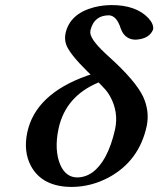

<svg xmlns="http://www.w3.org/2000/svg" viewBox="-20 -718 619 750"><path d="M383.3 -377 365.2 -396Q236.8 -342.8 209 -216.8Q190.4 -130.4 216.8 -71.3Q238.3 -25.9 280.3 -24.9Q346.7 -24.9 391.1 -104.5Q415.5 -149.4 429.7 -213.9Q443.8 -280.8 409.7 -342.3Q397.9 -362.8 383.3 -377ZM334 -426.8 322.3 -438Q250.5 -508.8 238.3 -544.4Q231.4 -565.9 235.8 -586.9Q252.4 -664.6 347.2 -689.5Q379.4 -697.8 415.5 -698.2Q511.2 -698.2 559.1 -647.9Q581.5 -623.5 578.1 -603Q564 -566.4 510.7 -563Q473.1 -563 456.1 -596.2Q453.1 -602.5 451.2 -607.9Q435.5 -656.7 405.8 -658.2Q348.6 -658.2 334 -602.1Q333.5 -599.1 333 -597.2Q327.1 -569.3 391.1 -509.8Q397 -504.4 403.8 -498Q509.8 -402.8 539.6 -339.4Q564.9 -283.2 553.2 -226.1Q523.9 -89.4 404.8 -24.9Q335.9 11.7 261.2 12.2Q146 12.2 101.6 -68.4Q70.8 -125 86.4 -200.2Q118.2 -350.6 320.3 -422.4Q327.6 -424.8 334 -426.8Z"/></svg>

Font: Linux Libertine Slanted O
Style: Bold Slanted
Weight: 700
Designer: Philipp H. Poll
Foundry: Philipp H. Poll
Version: Version 5.0.0